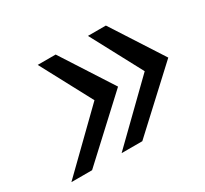

<svg xmlns="http://www.w3.org/2000/svg" viewBox="-107 -640 844 792"><g transform="rotate(-30 315.0 -244.0)"><path d="M26.9 0 278.3 -245.1 148.4 -488.3H233.9L390.6 -245.1L125.5 0ZM266.1 0 517.6 -245.1 387.7 -488.3H473.1L629.9 -245.1L364.7 0Z"/></g></svg>

Font: Andika New Basic
Style: Italic
Weight: 400
Italic angle: -14°
Designer: Victor Gaultney, Annie Olsen, Julie Remington, Don Collingsworth, Eric Hays
Foundry: SIL International
Version: Version 5.500